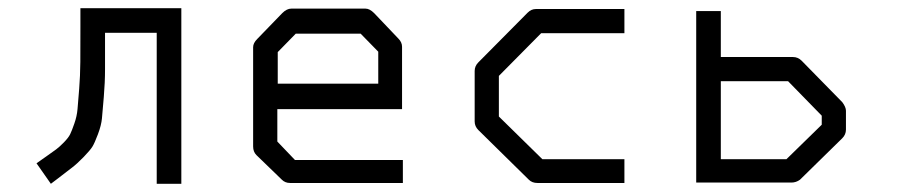

<svg xmlns="http://www.w3.org/2000/svg" viewBox="-20 -497 2200 468"><path d="M422 -49H362V-417H236Q236 -360 236 -328Q236 -296 233 -260.5Q230 -225 228.5 -208.5Q227 -192 218.8 -170Q210.5 -148 205.2 -139.5Q200 -131 183.8 -114.2Q167.5 -97.5 156 -88.8Q144.5 -80 118.5 -60Q109 -53 104 -49L69 -99Q77.5 -105 92.5 -115.5Q109.5 -127.5 117 -133Q124.5 -138.5 135.8 -150Q147 -161.5 151 -169.8Q155 -178 161.2 -195.8Q167.5 -213.5 169 -231.5Q170.5 -249.5 173 -280.5Q175.5 -311.5 175.8 -346.2Q176 -381 176 -432V-477H422Z M656 -231V-152L699 -107H962V-51H687Q675 -51 667 -59L605 -119Q597 -127 597 -140V-382Q597 -392 607 -402L668 -465Q679 -476 690 -476H871Q881 -476 892 -465L951 -403Q960 -394 960 -383V-231ZM657 -293H902V-371L859 -415H701L657 -370Z M1502 -475V-416H1299L1196 -312V-213L1302 -109H1502V-51H1290Q1277 -51 1269 -59L1146 -180Q1137 -189 1137 -201V-324Q1137 -336 1146 -345L1266 -466Q1275 -475 1286 -475Z M1677 -52V-470H1737V-358H1913Q1925 -358 1934 -349L2033 -248Q2042 -236 2042 -227V-181Q2042 -169 2033 -160L1930 -59Q1920.5 -52 1909 -52ZM1737 -109H1897L1983 -193V-215L1901 -299H1737Z"/></svg>

Font: 3270 Nerd Font
Style: Regular
Weight: 400
Monospace: yes
Version: Version 3.0.1;Nerd Fonts 3.3.0